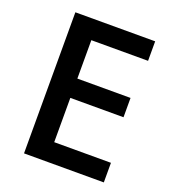

<svg xmlns="http://www.w3.org/2000/svg" viewBox="-131 -814 820 913"><g transform="rotate(20 279.0 -357.0)"><path d="M498 0H94.2V-713.9H498V-615.2H210.9V-420.9H480V-323.2H210.9V-99.1H498Z"/></g></svg>

Font: f41525491657056   
Style: Regular
Weight: 600
Foundry: Ascender Corporation
Version: Version 1.10